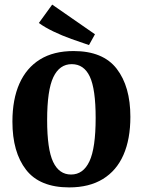

<svg xmlns="http://www.w3.org/2000/svg" viewBox="-20 -805 621 835"><path d="M281 10Q153 10 93.5 -66.5Q34 -143 34 -276Q34 -373 64.5 -441.5Q95 -510 154 -546.5Q213 -583 300 -583Q428 -583 487.5 -506Q547 -429 547 -297Q547 -200 517 -131.5Q487 -63 427.5 -26.5Q368 10 281 10ZM292 -526Q239 -526 212 -469.5Q185 -413 185 -283Q185 -156 211 -101Q237 -46 289 -46Q342 -46 369 -103.5Q396 -161 396 -292Q396 -418 370.5 -472Q345 -526 292 -526ZM393 -656 367 -609Q331 -621 290.5 -635.5Q250 -650 212.5 -668Q175 -686 149 -705L207 -785Z"/></svg>

Font: Yrsa
Style: Bold
Weight: 700
Version: Version 2.004